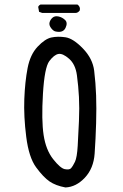

<svg xmlns="http://www.w3.org/2000/svg" viewBox="-20 -827 540 845"><path d="M268 -2Q225 -10 198 -28.5Q171 -47 139 -90.5Q107 -134 95.5 -224.5Q84 -315 87 -391.5Q90 -468 101.5 -527.5Q113 -587 145.5 -621.5Q178 -656 206 -662Q234 -668 268 -663Q302 -658 345 -613.5Q388 -569 394.5 -515.5Q401 -462 403 -407Q405 -352 403 -284Q401 -216 396.5 -151Q392 -86 353.5 -45Q315 -4 268 -2ZM292 -86Q301 -96 310 -115Q319 -134 322 -185.5Q325 -237 327.5 -294.5Q330 -352 327.5 -400Q325 -448 318.5 -496Q312 -544 284 -568.5Q256 -593 237 -589.5Q218 -586 197 -558Q176 -530 169 -414Q162 -298 172 -232.5Q182 -167 214 -126.5Q246 -86 265.5 -82.5Q285 -79 292 -86ZM227 -688Q216 -689 205.5 -702.5Q195 -716 198 -728Q201 -740 211 -749Q221 -758 237.5 -754.5Q254 -751 266.5 -739Q279 -727 268.5 -704.5Q258 -682 227 -688ZM166 -770 152 -775 148 -797 152 -803 158 -807H321Q335 -797 331 -781Q323 -770 312 -770Z"/></svg>

Font: Kosefont JP
Style: Regular
Weight: 400
Designer: Nozomi Seto 瀬戸のぞみ
Version: Version 3.00;June 19, 2020